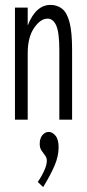

<svg xmlns="http://www.w3.org/2000/svg" viewBox="-20 -488 353 783"><path d="M41 0V-457H93V-384Q126 -468 186 -468Q213 -468 233 -452.5Q253 -437 263.5 -397.5Q274 -358 274 -285V0H222V-283Q222 -355 209.5 -383.5Q197 -412 174 -412Q145 -412 119 -374Q93 -336 93 -271V0ZM156 275 134 254Q150 231 160.5 207.5Q171 184 171 167Q171 155 163.5 145.5Q156 136 149 125.5Q142 115 142 99Q142 76 153 63Q164 50 179 50Q193 50 206 65Q219 80 219 113Q219 149 202.5 187.5Q186 226 156 275Z"/></svg>

Font: Inconsolata ExtraCondensed Thin
Style: Regular
Weight: 100
Width: 2
Monospace: yes
Designer: Raph Levien, Cyreal, Brenton Simpson
Foundry: Raph Levien, Cyreal, Google
Version: Version 3.100; ttfautohint (v1.8.4.7-5d5b)